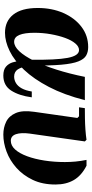

<svg xmlns="http://www.w3.org/2000/svg" viewBox="282 -822 550 1154"><g transform="rotate(90 557.0 -245.0)"><path d="M177 0Q107 0 67.5 -50Q28 -100 28 -197Q28 -282 58 -350.5Q88 -419 141 -459.5Q194 -500 263 -500Q292 -500 313.5 -488Q335 -476 349 -441Q363 -406 369 -337.5Q375 -269 374 -155H339Q341 -307 328 -376Q315 -445 281 -445Q260 -445 241 -422.5Q222 -400 208 -361.5Q194 -323 185.5 -275Q177 -227 177 -177Q177 -118 190 -86.5Q203 -55 231 -55Q259 -55 288 -86Q317 -117 345 -173.5Q373 -230 398 -308Q423 -386 442 -480H582Q550 -355 502.5 -264Q455 -173 399.5 -114.5Q344 -56 286.5 -28Q229 0 177 0ZM434 10Q399 10 380.5 -6Q362 -22 354.5 -47Q347 -72 344.5 -101Q342 -130 339 -155H374Q382 -99 397 -77Q412 -55 440 -55Q461 -55 479.5 -66Q498 -77 511 -100.5Q524 -124 530 -161H565Q555 -85 524.5 -37.5Q494 10 434 10Z M941 -490H976Q1035 -460 1062 -414Q1089 -368 1089 -303Q1089 -225 1061 -166.5Q1033 -108 988.5 -68.5Q944 -29 891.5 -9.5Q839 10 789 10Q747 10 712 -7Q677 -24 659.5 -64.5Q642 -105 652 -175L689 -435L679 -445H625L630 -480Q656 -480 690.5 -480.5Q725 -481 759.5 -483.5Q794 -486 820 -490L830 -480L783 -149Q776 -97 786.5 -66Q797 -35 826 -35Q855 -35 878.5 -61Q902 -87 919 -133Q936 -179 945 -237.5Q954 -296 954 -360Q954 -392 951 -424Q948 -456 941 -490Z"/></g></svg>

Font: Brygada 1918
Style: Italic
Weight: 400
Italic angle: -8°
Designer: Mateusz Machalski | Borys Kosmynka | Przemek Hoffer
Foundry: NIEPODLEGLA 2018
Version: Version 3.006